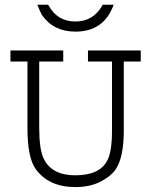

<svg xmlns="http://www.w3.org/2000/svg" viewBox="-20 -759 626 796"><path d="M23.4 -549.8H242.2V-503.9H142.6V-228.5Q142.6 -139.6 161.1 -101.6Q194.3 -32.2 292 -32.2Q393.6 -32.2 424.8 -93.8Q444.3 -128.9 444.3 -218.8V-503.9H344.7V-549.8H563.5V-503.9H493.2V-218.8Q493.2 -103.5 458 -54.7Q438.5 -27.3 395.5 -5.4Q352.5 16.6 293 16.6Q180.7 16.6 127 -59.6Q93.8 -107.4 93.8 -228.5V-503.9H23.4ZM134.8 -739.3H179.7Q179.7 -739.3 181.6 -736.3Q217.8 -669.9 293 -669.9Q366.2 -669.9 404.3 -736.3Q404.3 -739.3 406.2 -739.3H451.2Q411.1 -627.9 293 -627.9Q202.1 -627.9 154.3 -696.3Q148.4 -705.1 134.8 -739.3Z"/></svg>

Font: Thabit
Style: Regular
Weight: 500
Designer: Regenerated by Nadim Shaikli
Foundry: MAK Alagha
Version: 0.01